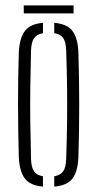

<svg xmlns="http://www.w3.org/2000/svg" viewBox="-20 -690 362 715"><path d="M50 -106Q47.5 -198.5 47.2 -299.2Q47 -400 50 -493.5Q52.5 -548 72.5 -574.5Q92.5 -601 140 -605V-566.5Q117 -562.5 106.8 -547.8Q96.5 -533 95.5 -501Q93.5 -424 92.8 -361.8Q92 -299.5 92.8 -237.2Q93.5 -175 95.5 -98.5Q96.5 -66.5 106.8 -52Q117 -37.5 140 -33.5V5Q92.5 1 72.5 -25.2Q52.5 -51.5 50 -106ZM182 5V-33.5Q205 -37.5 215.2 -52Q225.5 -66.5 226.5 -98.5Q229 -175.5 229.8 -237.8Q230.5 -300 229.8 -362Q229 -424 226.5 -501Q225.5 -533.5 215.5 -548.2Q205.5 -563 182 -566.5V-605Q230 -601 250 -574.5Q270 -548 272 -493.5Q275 -401 275 -300.2Q275 -199.5 272 -106Q270 -51.5 250 -25.2Q230 1 182 5ZM68.5 -670H254V-640H68.5Z"/></svg>

Font: Big Shoulders Stencil Display Light
Style: Regular
Weight: 300
Designer: Patric King
Foundry: XO Type Co
Version: Version 1.000